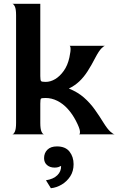

<svg xmlns="http://www.w3.org/2000/svg" viewBox="-20 -710 626 1015"><path d="M45 0Q52 0 58.5 -14Q65 -28 65 -60V-630Q65 -662 58.5 -675.5Q52 -689 45 -690H193V-308Q193 -286 197 -281.5Q201 -277 221 -277Q247 -277 272 -292Q297 -307 317.5 -336Q338 -365 347 -407Q354 -440 353 -454Q352 -468 347 -468H536Q530 -468 516.5 -454.5Q503 -441 485 -407Q464 -366 443.5 -334Q423 -302 399 -279.5Q375 -257 344 -242Q391 -223 423.5 -194.5Q456 -166 481 -131Q506 -96 528 -60Q548 -28 563.5 -14Q579 0 586 0H398Q404 -1 402.5 -17Q401 -33 382 -70Q363 -107 338 -134.5Q313 -162 283 -177Q253 -192 221 -192Q200 -192 196.5 -188.5Q193 -185 193 -162V-60Q193 -28 199.5 -14Q206 0 213 0ZM249 285 223 243Q262 237 283 216.5Q304 196 303 167Q298 170 289.5 173Q281 176 269 176Q244 176 228.5 162.5Q213 149 213 126Q213 99 230.5 81.5Q248 64 281 64Q326 64 347.5 91.5Q369 119 369 158Q369 195 351.5 222Q334 249 306.5 265.5Q279 282 249 285Z"/></svg>

Font: Red Rose SemiBold
Style: Regular
Weight: 600
Designer: Jaikishan Patel
Version: Version 2.000